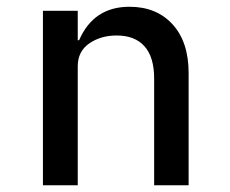

<svg xmlns="http://www.w3.org/2000/svg" viewBox="-20 -548 680 568"><path d="M107 0V-516H210V-429H214Q257 -528 363 -528Q443 -528 490.5 -476Q538 -424 538 -332V0H436V-316Q436 -379 407.5 -411Q379 -443 325 -443Q278 -443 244 -419.5Q210 -396 210 -352V0Z"/></svg>

Font: Writer Medium
Style: Regular
Weight: 500
Monospace: yes
Designer: Mike Abbink, Paul van der Laan, Pieter van Rosmalen
Foundry: Bold Monday
Version: Version 2.001 2020